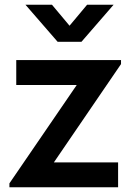

<svg xmlns="http://www.w3.org/2000/svg" viewBox="-20 -795 574 815"><path d="M88 -775H200.5L275.2 -685.8L349.8 -775H462.3L325.7 -617.5H224.7ZM20 0V-16.7L305.8 -434.3H49V-540H493.7V-523L208.7 -105.7H481.3V0Z"/></svg>

Font: Manrope ExtraLight
Style: Regular
Weight: 200
Designer: Mikhail Sharanda
Foundry: Mikhail Sharanda
Version: Version 4.505